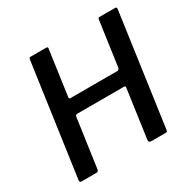

<svg xmlns="http://www.w3.org/2000/svg" viewBox="-163 -905 1066 1067"><g transform="rotate(-30 370.0 -371.0)"><path d="M230 -338Q225 -338 222 -334.5Q219 -331 218 -325L174 -14Q172 -5 168.5 -2.5Q165 0 155 0H67Q57 0 54.5 -3.5Q52 -7 53 -16L154 -730Q155 -738 157.5 -740Q160 -742 166 -742H265Q271 -742 273.5 -739Q276 -736 274 -729L234 -444Q233 -436 235 -434Q237 -432 243 -432H544Q550 -432 553 -437Q556 -442 557 -448L597 -731Q598 -738 600.5 -740Q603 -742 609 -742H707Q713 -742 715.5 -738.5Q718 -735 716 -724L616 -13Q615 -5 612.5 -2.5Q610 0 601 0H513Q503 0 499 -4Q495 -8 496 -17L540 -330Q541 -338 531 -338Z"/></g></svg>

Font: Libre Franklin Thin Medium
Style: Italic
Weight: 500
Italic angle: -8°
Version: Version 3.000